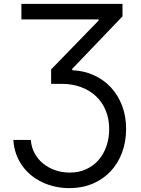

<svg xmlns="http://www.w3.org/2000/svg" viewBox="-20 -747 722 982"><path d="M137.8 -31.2Q140.3 6 157 36.8Q173.7 67.5 200.6 89.5Q227.6 111.5 262.6 123.6Q297.6 135.7 336.6 135.7Q383.2 135.7 420.5 118.6Q457.7 101.6 483.8 71.7Q509.9 41.9 524.1 1.2Q538.4 -39.4 538.4 -86.6Q538.4 -139.9 520.4 -182.7Q502.5 -225.5 470.3 -255.5Q438.2 -285.5 393.5 -301.8Q348.7 -318.2 295.5 -318.2H241.5V-392L484.4 -642V-647.7H89.5V-727.3H606.5V-663.4L349.4 -394.9V-387.8Q410.2 -385.3 460.8 -362Q511.4 -338.8 547.8 -299.4Q584.2 -259.9 604.6 -206.1Q625 -152.3 625 -88.1Q625 -22 604.2 33.6Q583.5 89.1 545.3 129.6Q507.1 170.1 453.7 192.6Q400.2 215.2 335.2 215.2Q296.2 215.2 260.3 207Q224.4 198.9 193.4 183.8Q162.3 168.7 136.4 146.8Q110.4 125 91.6 97.5Q72.8 70 61.6 37.6Q50.4 5.3 48.3 -31.2Z"/></svg>

Font: Fast_Sans-Dotted
Style: Regular
Weight: 400
Version: Version 3.018